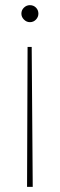

<svg xmlns="http://www.w3.org/2000/svg" viewBox="-20 -533 231 745"><path d="M87 -351H103L107 192H85ZM96 -513Q110 -513 119.5 -503.5Q129 -494 129 -480Q129 -467 119.5 -457Q110 -447 96 -447Q83 -447 73 -457Q63 -467 63 -480Q63 -494 73 -503.5Q83 -513 96 -513Z"/></svg>

Font: DM Sans 18pt Thin
Style: Regular
Weight: 250
Designer: Colophon Foundry, Jonny Pinhorn
Foundry: Colophon Foundry
Version: Version 4.004;gftools[0.9.30]